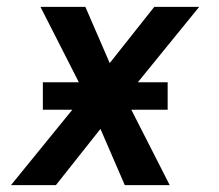

<svg xmlns="http://www.w3.org/2000/svg" viewBox="-20 -540 640 560"><path d="M12 0 191 -220H105V-300H210L98 -520H229L300 -356L430 -520H561L382 -300H469V-220H363L475 0H344L273 -164L143 0Z"/></svg>

Font: Iosevka SS04 SmBd Ex Obl
Style: Regular
Weight: 600
Width: 7
Italic angle: -9°
Monospace: yes
Designer: Belleve Invis
Foundry: Belleve Invis
Version: Version 19.0.0; ttfautohint (v1.8.4)